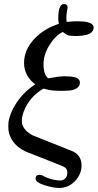

<svg xmlns="http://www.w3.org/2000/svg" viewBox="-20 -724 483 949"><path d="M273 205Q242 205 199 191Q156 177 156 159Q156 140 176 140Q183 140 189 143Q224 163 263 167Q283 170 292 165Q313 155 313 129Q313 109 295 100Q293 98 200.5 62Q108 26 107 25Q41 -6 24 -68Q21 -80 21 -103Q21 -116 22 -121Q31 -175 73 -232Q102 -271 145 -301L154 -307L151 -310Q150 -310 148 -312Q146 -314 142.5 -317Q139 -320 137 -322Q99 -360 99 -413Q99 -474 144 -525.5Q189 -577 259 -602L271 -607Q268 -619 268 -632Q268 -704 296 -704Q314 -704 314 -688Q314 -682 313 -679Q308 -656 308 -635Q308 -624 309 -620V-616H315Q342 -619 360 -619Q429 -619 440 -598Q443 -593 443 -586Q441 -572 432 -564Q414 -547 358 -546Q328 -546 317 -549.5Q306 -553 290 -566Q252 -547 223.5 -500Q195 -453 195 -405Q195 -374 205 -353Q209 -346 213 -341Q217 -336 218 -337Q273 -347 298 -347Q315 -347 326.5 -346Q338 -345 350.5 -342Q363 -339 369 -332Q375 -325 375 -314Q374 -297 359.5 -288Q345 -279 327.5 -277Q310 -275 280 -275Q234 -275 208 -283L195 -286Q126 -247 97 -172Q88 -148 88 -130Q88 -116 90 -108Q103 -74 144 -54Q147 -53 243 -14.5Q339 24 342 25Q383 46 383 94Q383 137 350 172Q317 205 273 205Z"/></svg>

Font: MathJax_Math
Style: Regular
Weight: 400
Version: Version 1.1